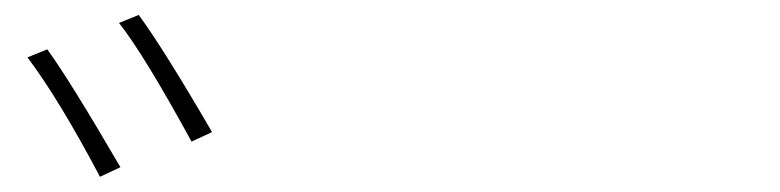

<svg xmlns="http://www.w3.org/2000/svg" viewBox="-20 -848 1040 256"><path d="M16.6 -771.5 43 -782.2Q72.3 -742.2 140.6 -625L113.3 -612.3Q58.6 -715.8 16.6 -771.5ZM138.7 -817.4 165 -828.1Q199.2 -781.2 262.7 -671.9L235.4 -659.2Q171.9 -775.4 138.7 -817.4Z"/></svg>

Font: Gen Shin Gothic ExtraLight
Style: Regular
Weight: 100
Designer: [Source Han Sans]
Ryoko NISHIZUKA  (kana & ideographs); Paul D. Hunt (Latin, Greek & Cyrillic); Wenlong ZHANG  (bopomofo
Version: Version 1.002.20150607